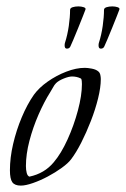

<svg xmlns="http://www.w3.org/2000/svg" viewBox="-20 -575 393 600"><path d="M45 5Q26 5 18.5 -5.5Q11 -16 11 -43Q11 -82 21 -125Q31 -168 48 -208.5Q65 -249 86 -279Q102 -301 129 -320Q156 -339 187 -351Q218 -363 245 -363Q254 -363 267 -360.5Q280 -358 287 -352Q292 -348 293.5 -341Q295 -334 295 -328Q295 -302 286.5 -267.5Q278 -233 264 -197Q250 -161 234 -129.5Q218 -98 202 -77Q193 -65 173 -50.5Q153 -36 129.5 -23.5Q106 -11 83 -3Q60 5 45 5ZM72 -23Q119 -33 148 -68Q171 -95 191 -139Q211 -183 223.5 -230Q236 -277 236 -312Q236 -315 235.5 -322Q235 -329 232 -330Q220 -336 205 -336Q195 -336 179 -329.5Q163 -323 155 -315Q150 -310 145.5 -301.5Q141 -293 137 -287Q118 -257 100.5 -217Q83 -177 72 -135Q61 -93 61 -56Q61 -44 63.5 -34.5Q66 -25 72 -23ZM295 -423Q288 -423 288 -433Q288 -438 289 -441Q297 -466 301 -494Q305 -522 305 -544Q305 -550 313 -552.5Q321 -555 331 -555Q340 -555 347.5 -552.5Q355 -550 353 -545Q352 -542 345.5 -525.5Q339 -509 330.5 -488Q322 -467 315 -450.5Q308 -434 306 -430Q303 -423 295 -423ZM189 -423Q182 -423 182 -433Q182 -438 183 -441Q191 -466 195 -494Q199 -522 199 -544Q199 -550 207 -552.5Q215 -555 225 -555Q234 -555 241.5 -552.5Q249 -550 247 -545Q246 -542 239.5 -525.5Q233 -509 224.5 -488Q216 -467 209 -450.5Q202 -434 200 -430Q197 -423 189 -423Z"/></svg>

Font: Beau Rivage
Style: Regular
Weight: 400
Designer: Robert E. Leuschke
Foundry: Robert E. Leuschke
Version: Version 1.010; ttfautohint (v1.8.3)